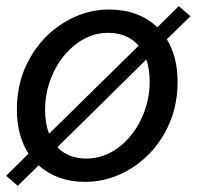

<svg xmlns="http://www.w3.org/2000/svg" viewBox="-20 -580 641 626"><path d="M106 -41 38 26 0 -7 73 -79Q35 -138 35 -223Q35 -316 77.5 -390.5Q120 -465 189.5 -507Q259 -549 335 -549Q432 -549 493 -491L563 -560L601 -527L524 -452Q559 -395 559 -313Q559 -220 516.5 -145.5Q474 -71 404.5 -29Q335 13 258 13Q166 13 106 -41ZM468 -313Q468 -355 457 -386L167 -100Q184 -82 208 -72.5Q232 -63 261 -63Q318 -63 365.5 -98.5Q413 -134 440.5 -192Q468 -250 468 -313ZM140 -144 432 -431Q396 -473 332 -473Q277 -473 229.5 -437.5Q182 -402 154.5 -344Q127 -286 127 -222Q127 -178 140 -144Z"/></svg>

Font: Nebula Sans Medium
Style: Regular
Weight: 500
Italic angle: -9°
Designer: Paul D. Hunt for Adobe (as Source Sans)
Foundry: Nebula Entertainment & Broadcasting LLC
Version: Version 1.010